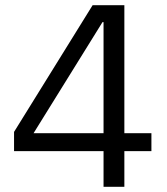

<svg xmlns="http://www.w3.org/2000/svg" viewBox="-20 -718 640 738"><path d="M378 0V-137H34V-211L336 -698H458V-206H562V-137H458V0ZM109 -206H378V-633H374Z"/></svg>

Font: iA Writer Quattro V
Style: Regular
Weight: 400
Designer: Mike Abbink, Paul van der Laan, Pieter van Rosmalen, Oliver Reichenstein
Foundry: Information Architects Inc.
Version: Version 2.000